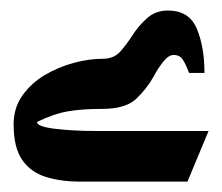

<svg xmlns="http://www.w3.org/2000/svg" viewBox="-20 -1084 422 365"><path d="M174.3 -972.2Q196.3 -972.2 208.3 -985.6Q220.2 -999 231 -1015.6Q242.2 -1033.7 258.8 -1048.8Q275.4 -1064 299.3 -1064Q339.8 -1064 354.2 -1029.3Q368.7 -994.6 368.7 -945.3H339.4Q333.5 -961.4 327.6 -970.5Q321.8 -979.5 310.1 -979.5Q300.8 -979.5 291 -967.5Q281.2 -955.6 272 -938.5Q259.3 -915.5 239 -896.2Q218.8 -877 174.3 -877Q135.7 -877 108.9 -872.3Q82 -867.7 50.3 -852.1Q50.3 -843.3 85 -839.1Q119.6 -835 163.6 -835H376.5L336.4 -738.8H132.3Q95.2 -738.8 66.7 -747.8Q38.1 -756.8 22 -780.3Q5.9 -803.7 5.9 -847.7Q5.9 -878.9 22.5 -902.3Q39.1 -925.8 64.9 -941.2Q90.8 -956.5 119.9 -964.4Q148.9 -972.2 174.3 -972.2Z"/></svg>

Font: Pinar-DS3-FD Black
Style: Regular
Weight: 900
Designer: Amin Abedi
Version: Version 3.000